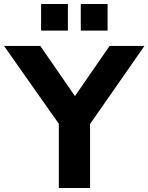

<svg xmlns="http://www.w3.org/2000/svg" viewBox="-54 -933 737 953"><path d="M238 0V-362L270 -273L-34 -705H146L334 -433H302L490 -705H663L362 -273L393 -362V0ZM347 -781V-913H480V-781ZM150 -781V-913H283V-781Z"/></svg>

Font: Nunito Sans 12pt ExtraLight 12pt ExtraBold
Style: Regular
Weight: 800
Version: Version 3.101;gftools[0.9.27]